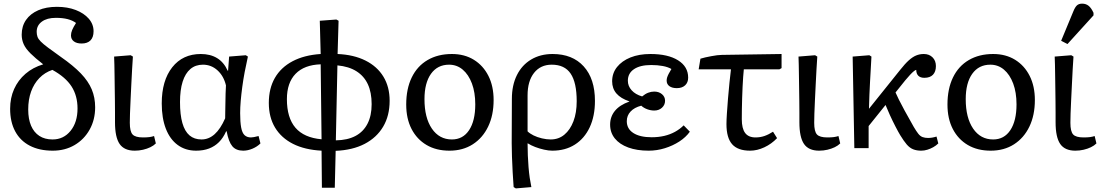

<svg xmlns="http://www.w3.org/2000/svg" viewBox="-20 -820 6090 1063"><path d="M272 14.2Q197.8 14.2 144.8 -13.4Q91.8 -41 64 -93Q36.1 -145 36.1 -217.8Q36.1 -277.8 58.1 -326.9Q80.1 -376 121.1 -411.4Q162.1 -446.8 219.2 -463.9Q175.3 -498 148.7 -524.4Q122.1 -550.8 111.1 -575.4Q100.1 -600.1 100.1 -627.9Q100.1 -674.8 124 -709.5Q147.9 -744.1 191.9 -763.2Q235.8 -782.2 294.9 -782.2Q354 -782.2 399.4 -764.6Q444.8 -747.1 471.4 -716.6Q498 -686 498 -647Q498 -613.8 481 -596.4Q463.9 -579.1 432.1 -579.1Q404.3 -579.1 388.7 -591.1Q373 -603 373 -624Q373 -638.2 379.6 -654.1Q386.2 -669.9 400.9 -692.9Q381.8 -707 354.5 -714.1Q327.1 -721.2 289.1 -721.2Q240.2 -721.2 211.7 -700.2Q183.1 -679.2 183.1 -644Q183.1 -628.9 187.5 -616.5Q191.9 -604 205.6 -590.1Q219.2 -576.2 246.1 -556.2Q272.9 -536.1 316.9 -504.9Q385.7 -457 427.5 -413.6Q469.2 -370.1 488 -325Q506.8 -279.8 506.8 -226.1Q506.8 -157.2 476.3 -102.5Q445.8 -47.9 392.8 -16.8Q339.8 14.2 272 14.2ZM271 -47.9Q332 -47.9 370.6 -95.5Q409.2 -143.1 409.2 -219.2Q409.2 -290 376 -341.6Q342.8 -393.1 270 -433.1Q228 -418.9 198 -387.9Q168 -356.9 152.1 -313Q136.2 -269 136.2 -213.9Q136.2 -160.6 152.1 -123.8Q168 -86.9 198 -67.4Q228 -47.9 271 -47.9Z M726.1 14.2Q668 14.2 642.3 -22.9Q616.7 -60.1 616.7 -143.1Q616.7 -166 616.7 -196.5Q616.7 -227.1 616.2 -261.5Q615.7 -295.9 615.2 -331.5Q614.7 -367.2 614.3 -400.1Q613.8 -433.1 613.3 -460.9Q612.8 -488.8 611.8 -506.8L703.6 -514.2L715.8 -506.8Q713.9 -477.1 711.4 -436.5Q709 -396 707 -352.1Q705.1 -308.1 702.9 -266.1Q700.7 -224.1 699.7 -191.2Q698.7 -158.2 698.7 -140.1Q698.7 -92.3 713.9 -75.7Q729 -59.1 772 -59.1Q793 -59.1 807.4 -61Q821.8 -63 833 -66.9L842.8 -25.9Q830.6 -13.7 812.3 -4.9Q793.9 3.9 772 9Q750 14.2 726.1 14.2Z M1065.9 14.2Q1006.8 14.2 963.9 -17.3Q920.9 -48.8 898.2 -107.4Q875.5 -166 875.5 -247.1Q875.5 -374 933.6 -447.5Q991.7 -521 1091.8 -521Q1145 -521 1182.4 -498Q1219.7 -475.1 1240.7 -428.2H1242.7L1248.5 -506.8L1340.8 -514.2L1352.5 -506.8Q1342.8 -463.9 1334.7 -421.4Q1326.7 -378.9 1321.3 -338.4Q1315.9 -297.9 1312.7 -261.5Q1309.6 -225.1 1309.6 -193.8Q1309.6 -144 1315.2 -114Q1320.8 -84 1334.2 -71.5Q1347.7 -59.1 1369.6 -59.1Q1375.5 -59.1 1386.2 -61Q1397 -63 1411.6 -66.9L1421.9 -25.9Q1403.8 -7.8 1377.7 3.2Q1351.6 14.2 1326.7 14.2Q1286.6 14.2 1266.1 -10.5Q1245.6 -35.2 1234.9 -92.8H1231.9Q1215.8 -56.6 1192.4 -33.2Q1168.9 -9.8 1137.5 2.2Q1106 14.2 1065.9 14.2ZM1095.7 -47.9Q1135.7 -47.9 1168.2 -76.9Q1200.7 -106 1226.6 -165Q1226.6 -178.2 1227.1 -200.7Q1227.5 -223.1 1228 -250Q1228.5 -276.9 1229 -302.5Q1229.5 -328.1 1231 -347.2Q1218.8 -398.9 1184.3 -430.4Q1149.9 -461.9 1103.5 -461.9Q1062.5 -461.9 1034.2 -438Q1005.9 -414.1 991.2 -367.9Q976.6 -321.8 976.6 -254.9Q976.6 -185.1 989.7 -138.9Q1002.9 -92.8 1029.3 -70.3Q1055.7 -47.9 1095.7 -47.9Z M1762.2 219.2 1760.3 14.2Q1667.5 9.3 1602.5 -23.4Q1537.6 -56.2 1502.9 -113.5Q1468.3 -170.9 1468.3 -250Q1468.3 -330.1 1501.7 -388.4Q1535.2 -446.8 1599.9 -481Q1664.6 -515.1 1755.4 -521L1750.5 -705.1L1842.3 -711.9L1854.5 -705.1L1849.1 -521Q1939 -517.1 2003.7 -484.6Q2068.4 -452.1 2102.8 -395.5Q2137.2 -338.9 2137.2 -262.2Q2137.2 -179.2 2101.3 -118.7Q2065.4 -58.1 1998.8 -23.4Q1932.1 11.2 1838.4 15.1L1833.5 219.2ZM1760.3 -48.8 1755.4 -463.9Q1664.6 -460.9 1616.5 -411.4Q1568.4 -361.8 1568.4 -271Q1568.4 -168 1615.7 -112.8Q1663.1 -57.6 1760.3 -48.8ZM1839.4 -43Q1903.3 -43.9 1947.3 -66.9Q1991.2 -89.8 2014.4 -134.5Q2037.6 -179.2 2037.6 -243.2Q2037.6 -308.1 2016.6 -353.5Q1995.6 -398.9 1953.4 -425.5Q1911.1 -452.1 1848.1 -458Z M2468.3 14.2Q2395 14.2 2341.6 -17.3Q2288.1 -48.8 2258.5 -106Q2229 -163.1 2229 -241.2Q2229 -328.1 2259.5 -391.1Q2290 -454.1 2347.2 -487.5Q2404.3 -521 2481.9 -521Q2551.8 -521 2603.5 -489Q2655.3 -457 2684.1 -399.9Q2712.9 -342.8 2712.9 -266.1Q2712.9 -182.1 2682.6 -119.1Q2652.3 -56.2 2597.4 -21Q2542.5 14.2 2468.3 14.2ZM2481.9 -47.9Q2543 -47.9 2577.1 -99.4Q2611.3 -150.9 2611.3 -242.2Q2611.3 -308.1 2592.8 -357.7Q2574.2 -407.2 2541.7 -434.6Q2509.3 -461.9 2466.3 -461.9Q2402.3 -461.9 2366.2 -411.4Q2330.1 -360.8 2330.1 -271Q2330.1 -168 2371.1 -107.9Q2412.1 -47.9 2481.9 -47.9Z M2835.9 223.1 2823.7 215.8Q2820.8 178.7 2818.4 134.3Q2815.9 89.8 2814.5 47.4Q2813 4.9 2813 -26.9L2814 -272.9Q2814 -348.1 2841.8 -404.1Q2869.6 -460 2920.7 -490.5Q2971.7 -521 3039.6 -521Q3149.4 -521 3211.7 -452.4Q3273.9 -383.8 3273.9 -261.2Q3273.9 -177.2 3244.9 -115.2Q3215.8 -53.2 3162.8 -19.5Q3109.9 14.2 3037.6 14.2Q3017.6 14.2 2992.2 8.5Q2966.8 2.9 2943.4 -6.1Q2919.9 -15.1 2902.8 -25.9H2900.9Q2900.9 7.3 2902.3 40.3Q2903.8 73.2 2906.2 104.7Q2908.7 136.2 2912.8 164.6Q2917 192.9 2921.9 215.8ZM3028.8 -47.9Q3072.8 -47.9 3104.7 -74.5Q3136.7 -101.1 3154.8 -148.4Q3172.9 -195.8 3172.9 -259.8Q3172.9 -362.8 3139.4 -412.4Q3106 -461.9 3034.7 -461.9Q2972.7 -461.9 2936.8 -416.5Q2900.9 -371.1 2900.9 -292V-92.8Q2913.1 -80.6 2933.8 -70.3Q2954.6 -60.1 2980.2 -54Q3005.9 -47.9 3028.8 -47.9Z M3571.3 14.2Q3506.3 14.2 3458.3 -3.4Q3410.2 -21 3384 -53.5Q3357.9 -85.9 3357.9 -129.9Q3357.9 -173.8 3384.5 -206.3Q3411.1 -238.8 3464.4 -257.8V-258.8Q3416.5 -274.9 3392.8 -302.5Q3369.1 -330.1 3369.1 -370.1Q3369.1 -415 3396.2 -449Q3423.3 -482.9 3470.7 -502Q3518.1 -521 3581.1 -521Q3678.2 -521 3734.1 -486.1Q3790 -451.2 3790 -390.1Q3790 -363.3 3773.2 -347.7Q3756.3 -332 3727.1 -332Q3701.2 -332 3686 -343Q3670.9 -354 3670.9 -374Q3670.9 -382.8 3673.6 -391.4Q3676.3 -399.9 3682.1 -411.4Q3688 -422.9 3697.3 -438Q3678.2 -449.2 3649.2 -454.6Q3620.1 -460 3585 -460Q3523.9 -460 3490 -437Q3456.1 -414.1 3456.1 -373Q3456.1 -343.3 3477.1 -320.1Q3498 -296.9 3535.2 -286.1Q3552.2 -300.3 3568.6 -306.6Q3585 -313 3602.1 -313Q3627.9 -313 3645 -298.6Q3662.1 -284.2 3662.1 -262.2Q3662.1 -239.3 3645 -223.6Q3627.9 -208 3602.1 -208Q3583 -208 3563.5 -215.1Q3543.9 -222.2 3530.3 -234.9Q3492.2 -225.1 3471.2 -202.6Q3450.2 -180.2 3450.2 -148.9Q3450.2 -106.9 3486.6 -83.5Q3522.9 -60.1 3587.9 -60.1Q3625 -60.1 3657.5 -67.6Q3689.9 -75.2 3717 -90.1Q3744.1 -105 3765.1 -126L3799.3 -90.8Q3777.3 -60.1 3741.2 -36.6Q3705.1 -13.2 3661.1 0.5Q3617.2 14.2 3571.3 14.2Z M4132.8 14.2Q4064.9 14.2 4033.4 -21.5Q4002 -57.1 4002 -132.8Q4002 -153.8 4004.4 -191.4Q4006.8 -229 4010.5 -273.9Q4014.2 -318.8 4018.6 -361.8Q4022.9 -404.8 4026.9 -436H3848.1L3857.9 -495.1Q3870.1 -499 3885.5 -502.4Q3900.9 -505.9 3918 -509Q3935.1 -512.2 3950.4 -514.2Q3965.8 -516.1 3977.1 -516.1L4307.1 -521V-442.9L4294.9 -436H4098.1Q4096.2 -418.9 4094.5 -394Q4092.8 -369.1 4091.3 -339.6Q4089.8 -310.1 4088.9 -278.6Q4087.9 -247.1 4087.4 -216.6Q4086.9 -186 4086.9 -160.2Q4086.9 -108.4 4105.5 -83.7Q4124 -59.1 4163.1 -59.1Q4189 -59.1 4212.4 -67.1Q4235.8 -75.2 4259.8 -90.8L4282.2 -55.2Q4251.5 -22.9 4211.7 -4.4Q4171.9 14.2 4132.8 14.2Z M4515.1 14.2Q4457 14.2 4431.4 -22.9Q4405.8 -60.1 4405.8 -143.1Q4405.8 -166 4405.8 -196.5Q4405.8 -227.1 4405.3 -261.5Q4404.8 -295.9 4404.3 -331.5Q4403.8 -367.2 4403.3 -400.1Q4402.8 -433.1 4402.3 -460.9Q4401.9 -488.8 4400.9 -506.8L4492.7 -514.2L4504.9 -506.8Q4502.9 -477.1 4500.5 -436.5Q4498 -396 4496.1 -352.1Q4494.1 -308.1 4491.9 -266.1Q4489.7 -224.1 4488.8 -191.2Q4487.8 -158.2 4487.8 -140.1Q4487.8 -92.3 4502.9 -75.7Q4518.1 -59.1 4561 -59.1Q4582 -59.1 4596.4 -61Q4610.8 -63 4622.1 -66.9L4631.8 -25.9Q4619.6 -13.7 4601.3 -4.9Q4583 3.9 4561 9Q4539.1 14.2 4515.1 14.2Z M5080.1 14.2Q5055.2 14.2 5035.9 6.6Q5016.6 -1 5000.2 -20Q4983.9 -39.1 4963.9 -71.8Q4954.1 -87.9 4938 -118.9Q4921.9 -149.9 4906.7 -183.3Q4891.6 -216.8 4882.8 -238.8L4789.1 -122.1V0H4710L4700.7 -506.8L4793 -514.2L4804.7 -506.8Q4802.7 -469.7 4800.8 -435.3Q4798.8 -400.9 4796.9 -366.5Q4794.9 -332 4793.5 -295.4Q4792 -258.8 4791 -217.8L4962.9 -432.1Q4990.7 -467.3 5011.7 -486.1Q5032.7 -504.9 5052.2 -512.9Q5071.8 -521 5094.7 -521Q5124.5 -521 5143.1 -502.4Q5161.6 -483.9 5161.6 -454.1Q5161.6 -423.3 5145.3 -406.2Q5128.9 -389.2 5097.7 -389.2Q5075.7 -389.2 5064.2 -400.6Q5052.7 -412.1 5052.7 -433.1Q5048.8 -433.1 5039.8 -426Q5030.8 -418.9 5018.8 -406Q5006.8 -393.1 4991.7 -375L4938 -308.1Q4944.8 -292 4956.8 -268.1Q4968.8 -244.1 4988.3 -208Q5007.8 -171.9 5039.1 -117.2Q5053.2 -93.3 5064 -79.6Q5074.7 -65.9 5087.9 -61Q5101.1 -56.2 5118.7 -56.2Q5128.4 -56.2 5140.6 -58.1Q5152.8 -60.1 5165 -64L5174.8 -25.9Q5162.6 -13.7 5146.7 -4.9Q5130.9 3.9 5114 9Q5097.2 14.2 5080.1 14.2Z M5464.8 14.2Q5391.6 14.2 5338.1 -17.3Q5284.7 -48.8 5255.1 -106Q5225.6 -163.1 5225.6 -241.2Q5225.6 -328.1 5256.1 -391.1Q5286.6 -454.1 5343.8 -487.5Q5400.9 -521 5478.5 -521Q5548.3 -521 5600.1 -489Q5651.9 -457 5680.7 -399.9Q5709.5 -342.8 5709.5 -266.1Q5709.5 -182.1 5679.2 -119.1Q5648.9 -56.2 5594 -21Q5539.1 14.2 5464.8 14.2ZM5478.5 -47.9Q5539.6 -47.9 5573.7 -99.4Q5607.9 -150.9 5607.9 -242.2Q5607.9 -308.1 5589.4 -357.7Q5570.8 -407.2 5538.3 -434.6Q5505.9 -461.9 5462.9 -461.9Q5398.9 -461.9 5362.8 -411.4Q5326.7 -360.8 5326.7 -271Q5326.7 -168 5367.7 -107.9Q5408.7 -47.9 5478.5 -47.9Z M5933.6 14.2Q5875.5 14.2 5849.9 -22.9Q5824.2 -60.1 5824.2 -143.1Q5824.2 -166 5824.2 -196.5Q5824.2 -227.1 5823.7 -261.5Q5823.2 -295.9 5822.8 -331.5Q5822.3 -367.2 5821.8 -400.1Q5821.3 -433.1 5820.8 -460.9Q5820.3 -488.8 5819.3 -506.8L5911.1 -514.2L5923.3 -506.8Q5921.4 -477.1 5918.9 -436.5Q5916.5 -396 5914.6 -352.1Q5912.6 -308.1 5910.4 -266.1Q5908.2 -224.1 5907.2 -191.2Q5906.2 -158.2 5906.2 -140.1Q5906.2 -92.3 5921.4 -75.7Q5936.5 -59.1 5979.5 -59.1Q6000.5 -59.1 6014.9 -61Q6029.3 -63 6040.5 -66.9L6050.3 -25.9Q6038.1 -13.7 6019.8 -4.9Q6001.5 3.9 5979.5 9Q5957.5 14.2 5933.6 14.2ZM5890.1 -576.2 5855 -594.2 5922.4 -756.8Q5932.1 -780.8 5942.6 -790.3Q5953.1 -799.8 5971.2 -799.8Q5992.2 -799.8 6007.1 -787.8Q6022 -775.9 6034.2 -749V-734.9Z"/></svg>

Font: Literata
Style: Regular
Weight: 400
Designer: Latin by Veronika Burian and Jose Scaglione. Greek by Irene Vlachou. Cyrillic by Vera Evstafieva.
Foundry: TypeTogether
Version: Version 3.002